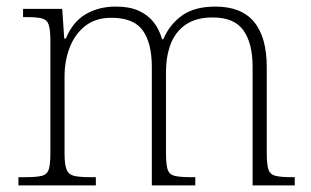

<svg xmlns="http://www.w3.org/2000/svg" viewBox="-20 -563 943 583"><path d="M36 0V-25H56Q90 -25 106.5 -29Q123 -33 128 -48.5Q133 -64 133 -99V-438Q133 -472 128 -487.5Q123 -503 107.5 -507Q92 -511 64 -511H50V-536H169L175 -446H180Q201 -497 240.5 -520Q280 -543 331 -543Q374 -543 402 -530Q430 -517 447 -495Q464 -473 472 -444H476Q495 -489 533 -516Q571 -543 634 -543Q713 -543 751.5 -496.5Q790 -450 790 -359V-99Q790 -64 795 -48.5Q800 -33 817 -29Q834 -25 867 -25H875V0H747V-360Q747 -432 719 -471Q691 -510 626 -510Q575 -510 543.5 -488Q512 -466 498 -428.5Q484 -391 484 -345V-99Q484 -64 489 -48.5Q494 -33 510.5 -29Q527 -25 561 -25H573V0H441V-360Q441 -432 413.5 -470.5Q386 -509 318 -509Q270 -509 238.5 -484Q207 -459 191.5 -418.5Q176 -378 176 -331V-97Q176 -64 182 -48.5Q188 -33 205 -29Q222 -25 255 -25H271V0Z"/></svg>

Font: Noto Rashi Hebrew ExtraLight
Style: Regular
Weight: 250
Version: Version 1.006